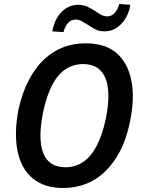

<svg xmlns="http://www.w3.org/2000/svg" viewBox="-20 -932 711 962"><path d="M297 10Q201 10 143 -39Q85 -88 67.5 -177Q50 -266 73 -386Q92 -469 124.5 -531Q157 -593 200.5 -634Q244 -675 296.5 -695Q349 -715 409 -715Q507 -715 563.5 -666.5Q620 -618 638 -529Q656 -440 631 -321Q614 -236 581 -174Q548 -112 505 -71Q462 -30 409 -10Q356 10 297 10ZM308 -94Q357 -94 396 -120Q435 -146 463.5 -199.5Q492 -253 510 -336Q537 -471 508 -541Q479 -611 396 -611Q348 -611 309 -585.5Q270 -560 242 -507Q214 -454 196 -370Q169 -234 197 -164Q225 -94 308 -94ZM298 -771 242 -775Q249 -814 267 -844.5Q285 -875 312.5 -891.5Q340 -908 372 -908Q398 -908 419 -898Q440 -888 458 -876Q473 -865 487.5 -857.5Q502 -850 518 -850Q539 -850 555 -867.5Q571 -885 577 -912L633 -908Q624 -850 588 -812.5Q552 -775 504 -775Q476 -775 456 -786Q436 -797 418 -809Q403 -818 389 -826Q375 -834 359 -834Q337 -834 321.5 -817.5Q306 -801 298 -771Z"/></svg>

Font: Nunito Sans 10pt Condensed
Style: Bold Italic
Weight: 700
Width: 3
Italic angle: -9°
Designer: Vernon Adams
Foundry: Vernon Adams
Version: Version 3.101;gftools[0.9.27]